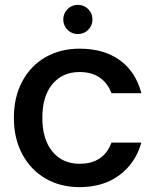

<svg xmlns="http://www.w3.org/2000/svg" viewBox="-20 -760 640 789"><path d="M307 -560Q407 -560 472.5 -512.5Q538 -465 561 -377H438Q423 -418 390 -441Q357 -464 307 -464Q237 -464 195.5 -414.5Q154 -365 154 -276Q154 -187 195.5 -137Q237 -87 307 -87Q406 -87 438 -174H561Q537 -90 471 -40.5Q405 9 307 9Q228 9 167 -26.5Q106 -62 71.5 -126.5Q37 -191 37 -276Q37 -361 71.5 -425.5Q106 -490 167 -525Q228 -560 307 -560ZM240 -680Q240 -705 257.5 -722.5Q275 -740 300 -740Q325 -740 342.5 -722.5Q360 -705 360 -680Q360 -655 342.5 -637.5Q325 -620 300 -620Q275 -620 257.5 -637.5Q240 -655 240 -680Z"/></svg>

Font: Poppins-tnum Medium
Style: Regular
Weight: 500
Designer: Ninad Kale (Devanagari), Jonny Pinhorn (Latin)
Foundry: Indian Type Foundry
Version: Version 4.004